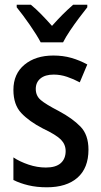

<svg xmlns="http://www.w3.org/2000/svg" viewBox="-20 -786 430 816"><path d="M356 -150Q356 -72 309.5 -31Q263 10 179 10Q136 10 100.5 1.5Q65 -7 37 -21V-117Q64 -99 101 -86.5Q138 -74 175 -74Q217 -74 238 -92.5Q259 -111 259 -144Q259 -172 239 -192.5Q219 -213 162 -240Q104 -270 70.5 -305.5Q37 -341 37 -404Q37 -472 84 -511Q131 -550 207 -550Q248 -550 283 -540Q318 -530 351 -512L319 -436Q293 -450 265 -459.5Q237 -469 208 -469Q172 -469 152 -452.5Q132 -436 132 -408Q132 -379 153 -361Q174 -343 230 -314Q288 -283 322 -248Q356 -213 356 -150ZM153 -606Q136 -638 106.5 -680.5Q77 -723 51 -755V-766H111Q132 -749 155 -725.5Q178 -702 201 -676Q226 -704 246 -724Q266 -744 291 -766H351V-755Q335 -735 315.5 -709Q296 -683 277.5 -655.5Q259 -628 248 -606Z"/></svg>

Font: Noto Sans Hebrew Condensed Medium
Style: Regular
Weight: 500
Width: 3
Designer: Monotype Design Team
Foundry: Monotype Imaging Inc.
Version: Version 2.004; ttfautohint (v1.8.4.7-5d5b)